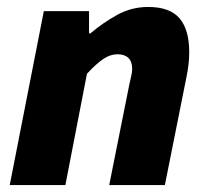

<svg xmlns="http://www.w3.org/2000/svg" viewBox="-20 -532 602 552"><path d="M8 0 106 -500H236V-436H240Q275 -466 316.5 -489Q358 -512 406 -512Q468 -512 496 -479.5Q524 -447 524 -382Q524 -348 516 -310L454 0H294L352 -290Q355 -304 357.5 -314.5Q360 -325 360 -334Q360 -355 349 -365.5Q338 -376 318 -376Q297 -376 277 -362.5Q257 -349 230 -320L168 0Z"/></svg>

Font: TypoPRO Source Sans Pro
Style: Italic
Weight: 900
Italic angle: -11°
Designer: Paul D. Hunt
Foundry: Adobe Systems Incorporated
Version: Version 1.075;PS 2.000;hotconv 1.0.86;makeotf.lib2.5.63406